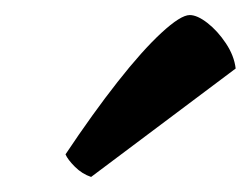

<svg xmlns="http://www.w3.org/2000/svg" viewBox="-20 -799 333 255"><path d="M101 -564Q89 -568 79.5 -577.5Q70 -587 67 -594Q103 -648 136 -690Q169 -732 194.5 -755.5Q220 -779 232 -779Q242 -779 255.5 -768.5Q269 -758 280 -741.5Q291 -725 293 -708Z"/></svg>

Font: Texturina 72pt 72pt ExtraBold
Style: Italic
Weight: 800
Italic angle: -11°
Designer: Guillermo Torres Carreño
Foundry: Omnibus-Type
Version: Version 1.002; ttfautohint (v1.8.3)